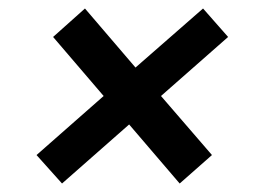

<svg xmlns="http://www.w3.org/2000/svg" viewBox="-20 -576 596 452"><path d="M126 -144 66 -211 224 -350 105 -489 180 -556 299 -417 458 -556 517 -489 359 -350 479 -211 403 -144 284 -283Z"/></svg>

Font: Finlandica Medium
Style: Italic
Weight: 500
Italic angle: -8°
Designer: Niklas Ekholm, Juho Hiilivirta, Jaakko Suomalainen
Foundry: Helsinki Type Studio
Version: Version 1.063